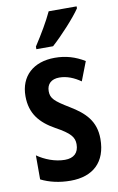

<svg xmlns="http://www.w3.org/2000/svg" viewBox="-88 -815 537 873"><g transform="rotate(-10 180.5 -378.0)"><path d="M330 -757V-766H201C180 -721 151 -672 116 -618V-606H193C238 -646 304 -718 330 -757ZM332 -154C332 -237 286 -280 220 -320C154 -360 138 -375 138 -408C138 -441 159 -461 196 -461C231 -461 264 -447 294 -426L328 -514C285 -540 242 -553 191 -553C92 -553 30 -496 30 -404C30 -323 71 -276 139 -238C205 -202 221 -181 221 -149C221 -109 198 -88 157 -88C111 -88 64 -107 30 -131V-20C68 -1 114 10 166 10C270 10 332 -47 332 -154Z"/></g></svg>

Font: Noto Sans Lao Looped ExtraCondensed SemiBold
Style: Regular
Weight: 600
Width: 2
Designer: Mark Frömberg, Ben Mitchell
Foundry: The Fontpad Ltd
Version: Version 1.002